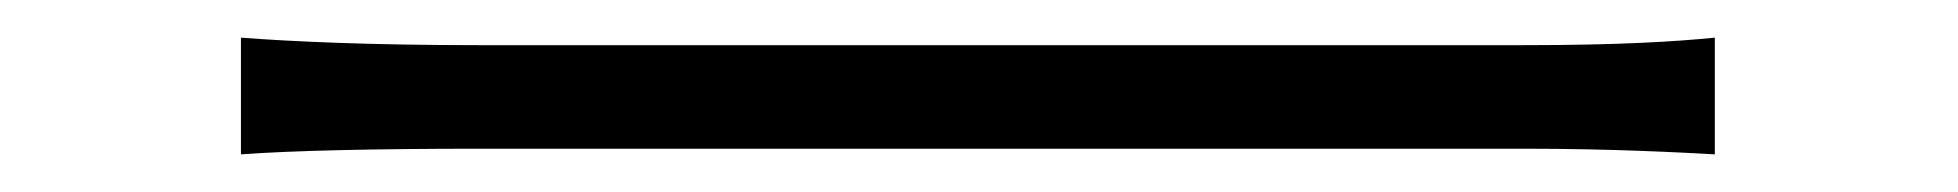

<svg xmlns="http://www.w3.org/2000/svg" viewBox="-20 -435 1040 102"><path d="M108 -353C135 -355 180 -356 235 -356H790C836 -356 873 -354 891 -353V-415C871 -413 841 -411 789 -411H235C176 -411 134 -413 108 -415Z"/></svg>

Font: Noto Sans CJK JP Light
Style: Regular
Weight: 300
Designer: Ryoko NISHIZUKA (kana & ideographs); Paul D. Hunt (Latin, Greek & Cyrillic); Wenlong ZHANG (bopomofo); Sandoll Communica
Foundry: Adobe Systems Incorporated
Version: Version 1.004;PS 1.004;hotconv 1.0.82;makeotf.lib2.5.63406